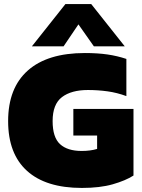

<svg xmlns="http://www.w3.org/2000/svg" viewBox="-20 -915 697 945"><path d="M137 -687 302 -895H429L594 -687H442L366 -795L293 -687ZM383 10Q206 10 113 -74Q20 -158 20 -319Q20 -482 117 -568Q214 -654 398 -654Q460 -654 508.5 -647Q557 -640 602 -625V-442Q556 -459 509 -465.5Q462 -472 413 -472Q331 -472 285 -437Q239 -402 239 -319Q239 -239 275.5 -205.5Q312 -172 382 -172Q425 -172 458 -182V-248H341V-379H637V-51Q598 -26 535 -8Q472 10 383 10Z"/></svg>

Font: Kanit ExtraBold
Style: Regular
Weight: 800
Designer: Katatrad Team
Foundry: CadsonDemak
Version: Version 2.000; ttfautohint (v1.8.3)